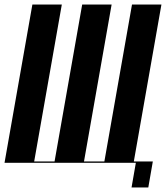

<svg xmlns="http://www.w3.org/2000/svg" viewBox="-36 -719 737 848"><path d="M107 -699H237L115 -6H205L327 -699H457L335 -6H425L547 -699H677L554 0H-16ZM541 -6H639L619 109H545L564 0H540Z"/></svg>

Font: Moniqa Black Ita Display
Style: Italic
Weight: 900
Italic angle: -10°
Designer: Rajesh Rajput
Foundry: Rajesh Rajput
Version: Version 1.000